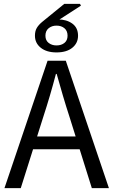

<svg xmlns="http://www.w3.org/2000/svg" viewBox="-20 -969 584 989"><path d="M3 0 225 -656H319L541 0H453L338 -367Q320 -422 304 -476.5Q288 -531 272 -588H268Q253 -531 237 -476.5Q221 -422 203 -367L87 0ZM119 -200V-266H422V-200ZM271 -699Q220 -699 190 -723Q160 -747 160 -785Q160 -809 169.5 -825Q179 -841 197 -856L311 -949H392L397 -940L270 -858L278 -869Q323 -869 352.5 -847.5Q382 -826 382 -785Q382 -747 352.5 -723Q323 -699 271 -699ZM271 -735Q296 -735 312 -748Q328 -761 328 -785Q328 -810 312 -823.5Q296 -837 271 -837Q247 -837 230.5 -823.5Q214 -810 214 -785Q214 -761 230.5 -748Q247 -735 271 -735Z"/></svg>

Font: Source Sans 3 ExtraLight
Style: Regular
Weight: 400
Version: Version 3.052;hotconv 1.1.0;makeotfexe 2.6.0